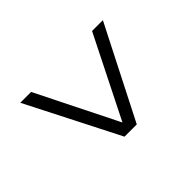

<svg xmlns="http://www.w3.org/2000/svg" viewBox="-123 -704 853 853"><g transform="rotate(45 304.0 -277.5)"><path d="M494 -265 87 -469V-537L521 -316V-239L87 -18V-86L494 -289Z"/></g></svg>

Font: TikTok Sans 24pt Light
Style: Regular
Weight: 300
Version: Version 4.000